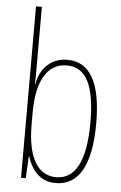

<svg xmlns="http://www.w3.org/2000/svg" viewBox="-54 -799 535 848"><g transform="rotate(5 213.0 -375.0)"><path d="M97 -482V-760H71V0H92L97 -97H99C119 -34 158 10 225 10C327 10 381 -83 381 -269C381 -445 332 -537 230 -537C159 -537 110 -489 98 -418H96C97 -435 97 -459 97 -482ZM230 -512C318 -512 355 -429 355 -269C355 -96 308 -16 225 -16C149 -16 97 -83 97 -239V-294C97 -426 140 -512 230 -512Z"/></g></svg>

Font: Noto Sans Bengali ExtraCondensed Thin
Style: Regular
Weight: 100
Width: 2
Designer: Joana Ranito - Universal Thirst; Jelle Bosma - Monotype Design Team
Foundry: Universal Thirst ehf.
Version: Version 3.000